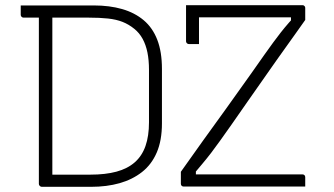

<svg xmlns="http://www.w3.org/2000/svg" viewBox="-20 -721 1290 741"><path d="M342 -700Q403 -700 451.5 -686Q500 -672 534.5 -643Q569 -614 587 -567.5Q605 -521 605 -455V-245Q605 -179 585 -132.5Q565 -86 528 -57Q491 -28 441.5 -14Q392 0 332 0Q307 0 285.5 0Q264 0 245 0Q226 0 208 0Q190 0 173.5 0Q157 0 141 0Q137 0 133.5 -3.5Q130 -7 130 -11Q130 -95 130 -178.5Q130 -262 130 -345.5Q130 -429 130 -512.5Q130 -596 130 -680H189L182 -669Q182 -641 182 -613Q182 -585 182 -556Q182 -493 182 -429.5Q182 -366 182 -302Q182 -238 182 -174.5Q182 -111 182 -47Q202 -47 223 -47Q244 -47 269.5 -47Q295 -47 329 -47Q387 -47 429.5 -58.5Q472 -70 500 -94.5Q528 -119 541.5 -157.5Q555 -196 555 -249V-451Q555 -489 549 -518.5Q543 -548 530.5 -571Q518 -594 498 -610Q477 -627 453 -636.5Q429 -646 397 -649.5Q365 -653 321 -653Q284 -653 251 -653Q218 -653 187.5 -653Q157 -653 128.5 -653Q100 -653 71 -653Q68 -653 65.5 -654.5Q63 -656 61.5 -658.5Q60 -661 60 -664Q60 -673 60 -682Q60 -691 60 -700Q90 -700 121 -700Q152 -700 185.5 -700Q219 -700 257.5 -700Q296 -700 342 -700ZM1158 -1H689Q684 -1 681 -4Q678 -7 678 -12V-58Q720 -118 763 -177.5Q806 -237 852.5 -301.5Q899 -366 952 -441Q980 -481 999.5 -508.5Q1019 -536 1034 -556.5Q1049 -577 1063.5 -595.5Q1078 -614 1095.5 -634Q1113 -654 1138 -681L1103 -622V-677L1126 -654Q1078 -654 1036 -654Q994 -654 957 -654Q920 -654 886 -654Q852 -654 820 -654Q788 -654 756 -654H732Q725 -654 719.5 -655.5Q714 -657 710 -661.5Q706 -666 703 -675.5Q700 -685 698 -701H1147Q1151 -701 1153 -699.5Q1155 -698 1156.5 -696Q1158 -694 1158 -690V-644Q1153 -636 1124 -596Q1095 -556 1048 -489.5Q1001 -423 939 -334Q901 -279 874.5 -241.5Q848 -204 829.5 -178Q811 -152 794.5 -130.5Q778 -109 759 -86.5Q740 -64 714 -33L736 -74V-20L718 -48Q766 -48 808.5 -48Q851 -48 888 -48Q925 -48 959.5 -48Q994 -48 1026 -48Q1058 -48 1090 -48H1147Q1152 -48 1155 -45Q1158 -42 1158 -37Q1158 -28 1158 -19Q1158 -10 1158 -1ZM748 -551Q738 -551 728.5 -551Q719 -551 709 -551Q706 -551 703.5 -552.5Q701 -554 699.5 -556.5Q698 -559 698 -562Q698 -579 698 -596.5Q698 -614 698 -631.5Q698 -649 698 -666.5Q698 -684 698 -701Q718 -701 729 -698Q740 -695 744 -688.5Q748 -682 748 -670Q748 -651 748 -631Q748 -611 748 -591Q748 -571 748 -551Z"/></svg>

Font: Recursive Light
Style: Regular
Weight: 300
Version: Version 1.085